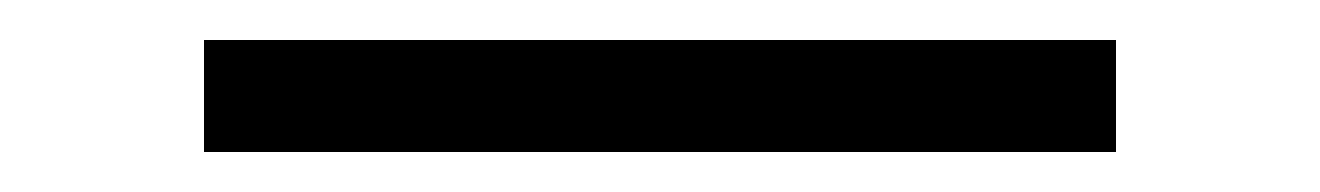

<svg xmlns="http://www.w3.org/2000/svg" viewBox="-20 30 660 96"><path d="M82 106V50H538V106Z"/></svg>

Font: Space Grotesk Light
Style: Regular
Weight: 300
Designer: Florian Karsten
Foundry: Florian Karsten
Version: Version 2.000